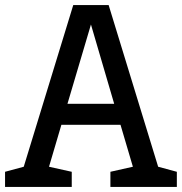

<svg xmlns="http://www.w3.org/2000/svg" viewBox="-28 -740 720 760"><path d="M66 -80 -8 -60V0H256V-60L166 -80L215 -246H449L498 -80L409 -60V0H672V-60L598 -80L402 -720H262ZM332 -643 424 -329H239Z"/></svg>

Font: Hermeneus One
Style: Regular
Weight: 400
Designer: Rodrigo Fuenzalida, Pablo Impallari
Foundry: Pablo Impallari, Rodrigo Fuenzalida
Version: Version 1.002